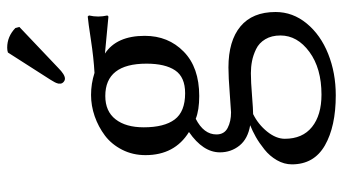

<svg xmlns="http://www.w3.org/2000/svg" viewBox="-232 -484 962 539"><g transform="rotate(-90 249.5 -214.0)"><path d="M129.9 104Q129.9 153.8 163.1 180.4Q196.3 207 253.9 207Q327.6 207 373.8 173.1Q419.9 139.2 419.9 91.8Q419.9 66.9 409.4 49.3Q398.9 31.7 381.6 23.4Q364.3 15.1 347.9 12Q331.5 8.8 314 8.8Q290 8.8 251 12Q211.9 15.1 199.2 15.1Q170.4 29.3 150.1 54.4Q129.9 79.6 129.9 104ZM252.9 -439.9Q284.7 -439.9 314.9 -430.2Q357.4 -432.6 407 -440.2Q456.5 -447.8 473.1 -449.2L476.1 -445.8Q473.1 -432.6 473.1 -419.9Q473.1 -407.2 476.1 -394L473.1 -391.1Q374 -400.4 369.1 -400.9Q418.9 -368.2 418.9 -289.1Q418.9 -223.1 374.5 -179.7Q330.1 -136.2 250 -136.2Q210.4 -136.2 186 -146Q142.1 -123.5 142.1 -87.9Q142.1 -65.9 160.4 -56.4Q178.7 -46.9 204.1 -46.9Q210 -46.9 256.6 -50.5Q303.2 -54.2 330.1 -54.2Q404.8 -54.2 445.3 -20.5Q485.8 13.2 485.8 78.1Q485.8 126.5 453.6 165.5Q421.4 204.6 368.2 225.8Q314.9 247.1 252 247.1Q164.6 247.1 111.3 216.6Q58.1 186 58.1 124Q58.1 102.1 69.8 81.8Q81.5 61.5 99.9 46.9Q118.2 32.2 135 22.7Q151.9 13.2 168 6.8Q129.9 0.5 110.8 -23.2Q91.8 -46.9 91.8 -78.1Q91.8 -125.5 148.9 -165Q84 -205.1 84 -287.1Q84 -322.8 99.1 -352.5Q114.3 -382.3 138.9 -400.9Q163.6 -419.4 193.1 -429.7Q222.7 -439.9 252.9 -439.9ZM250 -399.9Q207 -399.9 184.6 -371.1Q162.1 -342.3 162.1 -292Q162.1 -234.4 184.1 -205.1Q206.1 -175.8 257.8 -175.8Q303.2 -175.8 322 -203.9Q340.8 -231.9 340.8 -284.2Q340.8 -399.9 250 -399.9ZM372.1 -673.3Q377.9 -675.3 385.7 -675.3Q417 -675.3 440.9 -652.3L443.8 -641.1L329.1 -532.2Q310.1 -513.2 298.8 -513.2Q293.5 -513.2 289.1 -517.3Q284.7 -521.5 284.7 -526.4Q284.7 -529.8 284.9 -532Q285.2 -534.2 286.6 -537.4Q288.1 -540.5 288.6 -541.7Q289.1 -543 292 -547.6Q294.9 -552.2 295.9 -554.2Z"/></g></svg>

Font: Linear Smooth
Style: Regular
Weight: 400
Designer: Philipp H. Poll, Flanker
Foundry: Philipp H. Poll, reworked by Flanker
Version: Version 1.061 | FøM Fix